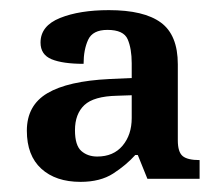

<svg xmlns="http://www.w3.org/2000/svg" viewBox="-20 -739 433 379"><path d="M139 -380Q90 -380 61.5 -406Q33 -432 33 -481Q33 -531 73.5 -555Q114 -579 196 -583L240 -585V-614Q240 -643 232 -661.5Q224 -680 192 -680Q163 -680 154 -660.5Q145 -641 145 -613Q104 -613 82 -622Q60 -631 60 -655Q60 -688 98.5 -703.5Q137 -719 195 -719Q264 -719 297.5 -694.5Q331 -670 331 -612V-462Q331 -439 340.5 -431Q350 -423 374 -423V-386H271L252 -433H247Q229 -413 203.5 -396.5Q178 -380 139 -380ZM172 -430Q204 -430 222 -451.5Q240 -473 240 -506V-551L211 -550Q165 -549 146.5 -531.5Q128 -514 128 -482Q128 -452 140.5 -441Q153 -430 172 -430Z"/></svg>

Font: Noto Serif Sinhala Medium
Style: Regular
Weight: 500
Designer: Jelle Bosma - Monotype Design Team
Foundry: Monotype Imaging Inc.
Version: Version 2.007; ttfautohint (v1.8.4.7-5d5b)